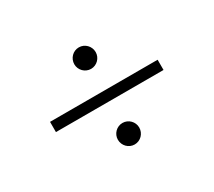

<svg xmlns="http://www.w3.org/2000/svg" viewBox="-124 -936 1248 1122"><g transform="rotate(-30 500.0 -375.5)"><path d="M428 -630C428 -591 460 -558 500 -558C540 -558 572 -591 572 -630C572 -670 540 -703 500 -703C460 -703 428 -670 428 -630ZM863 -341V-410H137V-341ZM428 -121C428 -81 460 -48 500 -48C540 -48 572 -81 572 -121C572 -160 540 -193 500 -193C460 -193 428 -160 428 -121Z"/></g></svg>

Font: Spoqa Han Sans Neo
Style: Regular
Weight: 400
Designer: [Spoqa Han Sans Neo] Dong-huui Kim ___ Younghwa Kang ___ Yujin Lee ___ [Noto Sans] Ryoko NISHIZUKA ____ (kana & ideograp
Foundry: Spoqa (http://www.spoqa-han-sans.com)
Version: Version 1.100;hotconv 1.0.109;makeotfexe 2.5.65596